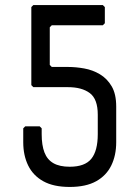

<svg xmlns="http://www.w3.org/2000/svg" viewBox="-20 -724 552 760"><path d="M256 16Q192 16 151.5 -6.5Q111 -29 91.5 -69Q72 -109 72 -161V-216L80 -224H137L145 -216V-193Q145 -149 156 -120.5Q167 -92 191.5 -78Q216 -64 256 -64Q316 -64 341.5 -95.5Q367 -127 367 -193V-270Q367 -332 335.5 -355.5Q304 -379 249 -379H112L104 -387V-696L112 -704H387L395 -696V-632L387 -624H185L177 -616V-467L185 -459H249Q280 -459 313.5 -453Q347 -447 375.5 -430Q404 -413 422 -382.5Q440 -352 440 -302V-161Q440 -109 420.5 -69Q401 -29 360.5 -6.5Q320 16 256 16Z"/></svg>

Font: Hasubi Mono
Style: Regular
Weight: 400
Designer: Eli Heuer
Foundry: Eli Heuer
Version: Version 1.000